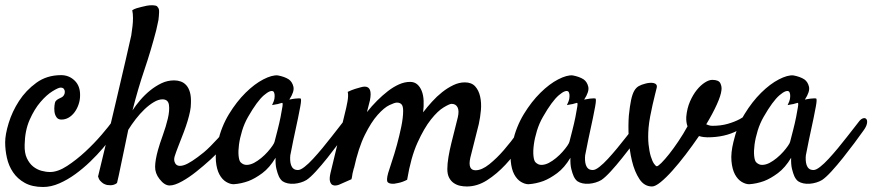

<svg xmlns="http://www.w3.org/2000/svg" viewBox="-30 -706 3412 751"><path d="M166 -33.2Q196.3 -33.2 232.9 -57.1Q269.5 -81.1 304.2 -113.3Q338.9 -145.5 367.7 -179.2Q396.5 -212.9 411.1 -233.4Q419.9 -246.1 427.7 -248.5Q435.5 -251 439.5 -246.1Q443.4 -241.2 442.4 -231Q441.4 -220.7 433.6 -208Q426.8 -196.3 410.6 -174.3Q394.5 -152.3 372.6 -126.5Q350.6 -100.6 322.8 -73.7Q294.9 -46.9 264.6 -24.9Q234.4 -2.9 202.1 11.2Q169.9 25.4 138.7 25.4Q95.7 25.4 66.9 9.3Q38.1 -6.8 21 -32.2Q3.9 -57.6 -2.9 -88.4Q-9.8 -119.1 -9.8 -149.4Q-9.8 -179.7 3.9 -224.6Q17.6 -269.5 44.4 -311Q71.3 -352.5 112.3 -382.3Q153.3 -412.1 209 -412.1Q240.2 -412.1 262.2 -390.6Q284.2 -369.1 283.2 -332Q283.2 -314.5 277.3 -297.4Q271.5 -280.3 261.7 -267.1Q252 -253.9 238.8 -246.1Q225.6 -238.3 210 -238.3Q197.3 -238.3 190.9 -247.6Q184.6 -256.8 183.1 -269Q181.6 -281.2 183.1 -293Q184.6 -304.7 186.5 -308.6Q191.4 -315.4 197.3 -318.4Q203.1 -321.3 210.9 -325.2Q216.8 -328.1 220.2 -334Q223.6 -339.8 223.6 -346.7Q223.6 -353.5 219.7 -358.4Q215.8 -363.3 207 -363.3Q198.2 -363.3 175.3 -349.1Q152.3 -335 128.4 -307.1Q104.5 -279.3 85.9 -237.3Q67.4 -195.3 66.4 -139.6Q65.4 -107.4 75.2 -86.9Q85 -66.4 99.6 -54.7Q114.3 -43 131.8 -38.1Q149.4 -33.2 166 -33.2Z M867.2 -214.8Q874 -222.7 881.3 -223.1Q888.7 -223.6 893.1 -219.2Q897.5 -214.8 897 -206.1Q896.5 -197.3 888.7 -186.5Q870.1 -161.1 845.7 -134.3Q821.3 -107.4 793.5 -82Q765.6 -56.6 737.3 -34.2Q709 -11.7 682.6 2.9Q653.3 19.5 633.3 19.5Q613.3 19.5 593.8 -5.9Q576.2 -28.3 576.7 -54.2Q577.1 -80.1 587.9 -119.1Q594.7 -143.6 606.9 -177.2Q619.1 -210.9 626.5 -242.2Q633.8 -273.4 630.9 -295.4Q627.9 -317.4 605.5 -317.4Q589.8 -317.4 571.8 -306.6Q553.7 -295.9 535.6 -278.8Q517.6 -261.7 501 -240.2Q484.4 -218.8 471.7 -198.2Q463.9 -160.2 456.1 -123Q449.2 -91.8 441.9 -55.2Q434.6 -18.6 427.7 9.8Q421.9 14.6 415 16.6Q408.2 18.6 402.3 18.6Q395.5 18.6 388.7 17.6Q380.9 15.6 374 11.7Q368.2 7.8 362.3 1.5Q356.4 -4.9 353.5 -15.6Q397.5 -196.3 422.9 -305.7Q448.2 -415 461.9 -472.7Q477.5 -541 483.4 -567.4Q486.3 -585.9 488.3 -603.5Q490.2 -619.1 490.2 -635.7Q490.2 -652.3 487.3 -666Q495.1 -670.9 504.4 -673.8Q513.7 -676.8 522.5 -678.7Q533.2 -681.6 543.9 -683.6Q554.7 -685.5 563.5 -685.5Q571.3 -685.5 578.1 -684.1Q585 -682.6 586.9 -677.7Q592.8 -672.9 592.3 -658.2Q591.8 -643.6 589.8 -627.9Q585.9 -609.4 581.1 -587.9Q560.5 -508.8 535.2 -434.1Q509.8 -359.4 488.3 -274.4Q501 -293.9 518.6 -314.5Q536.1 -335 557.1 -352.1Q578.1 -369.1 601.6 -380.4Q625 -391.6 651.4 -391.6Q665 -391.6 677.2 -387.2Q689.5 -382.8 698.7 -372.6Q708 -362.3 712.9 -345.2Q717.8 -328.1 716.8 -302.7Q716.8 -287.1 713.4 -270.5Q710 -253.9 704.1 -233.9Q698.2 -213.9 689 -189.5Q679.7 -165 667 -132.8Q658.2 -110.4 653.3 -94.7Q648.4 -79.1 655.3 -67.4Q664.1 -51.8 689.9 -60.1Q715.8 -68.4 767.6 -110.4Q779.3 -120.1 793.9 -134.8Q808.6 -149.4 822.3 -164.6Q835.9 -179.7 847.7 -193.4Q859.4 -207 867.2 -214.8Z M1330.1 -194.3Q1316.4 -174.8 1294.9 -146Q1273.4 -117.2 1250.5 -88.4Q1227.5 -59.6 1205.6 -35.6Q1183.6 -11.7 1168.9 -2Q1159.2 3.9 1146.5 7.8Q1133.8 11.7 1120.6 12.7Q1107.4 13.7 1095.7 11.2Q1084 8.8 1075.2 2.9Q1066.4 -3.9 1060.5 -16.6Q1055.7 -27.3 1051.3 -44.9Q1046.9 -62.5 1047.9 -88.9Q1024.4 -49.8 996.1 -28.8Q967.8 -7.8 942.4 2Q913.1 12.7 883.8 14.6Q870.1 14.6 854.5 5.4Q838.9 -3.9 828.1 -23.9Q817.4 -43.9 814.5 -75.7Q811.5 -107.4 822.3 -151.4Q835.9 -210.9 865.7 -259.8Q895.5 -308.6 930.7 -343.3Q965.8 -377.9 1000 -395.5Q1034.2 -413.1 1056.6 -411.1Q1083 -406.2 1099.6 -395.5Q1113.3 -385.7 1117.7 -366.7Q1122.1 -347.7 1101.6 -316.4Q1115.2 -319.3 1124.5 -320.3Q1133.8 -321.3 1138.7 -321.3Q1144.5 -321.3 1146.5 -320.3Q1147.5 -318.4 1147.5 -312Q1147.5 -305.7 1144.5 -289.1Q1141.6 -272.5 1135.7 -244.1Q1129.9 -215.8 1120.1 -170.9Q1118.2 -162.1 1116.7 -154.8Q1115.2 -147.5 1113.8 -140.1Q1112.3 -132.8 1110.4 -123Q1108.4 -113.3 1105.5 -98.6Q1104.5 -89.8 1105 -79.6Q1105.5 -69.3 1108.4 -60.5Q1111.3 -51.8 1117.7 -46.4Q1124 -41 1135.7 -41Q1145.5 -41 1161.1 -53.2Q1176.8 -65.4 1194.3 -84.5Q1211.9 -103.5 1231 -126.5Q1250 -149.4 1266.6 -170.9Q1283.2 -192.4 1296.4 -209Q1309.6 -225.6 1315.4 -233.4Q1323.2 -242.2 1331.1 -243.7Q1338.9 -245.1 1342.8 -239.3Q1346.7 -233.4 1344.2 -221.7Q1341.8 -210 1330.1 -194.3ZM1043.9 -151.4Q1048.8 -170.9 1055.7 -197.3Q1062.5 -223.6 1067.4 -248Q1072.3 -272.5 1074.7 -288.6Q1077.1 -304.7 1073.2 -303.7Q1068.4 -302.7 1062.5 -300.8Q1057.6 -298.8 1049.8 -297.9Q1042 -296.9 1034.2 -294.9Q1042 -310.5 1043.5 -320.8Q1044.9 -331.1 1043.9 -336.9Q1043 -343.8 1040 -347.7Q1029.3 -356.4 1002.4 -333.5Q975.6 -310.5 940.4 -249Q925.8 -223.6 917 -194.8Q908.2 -166 904.8 -140.6Q901.4 -115.2 903.3 -96.2Q905.3 -77.1 911.1 -71.3Q921.9 -60.5 935.5 -61Q949.2 -61.5 963.4 -68.8Q977.5 -76.2 991.7 -87.9Q1005.9 -99.6 1017.1 -112.3Q1028.3 -125 1035.6 -135.7Q1043 -146.5 1043.9 -151.4Z M1719.7 -44.9Q1719.7 -65.4 1724.1 -91.8Q1728.5 -118.2 1735.4 -146Q1742.2 -173.8 1749 -200.2Q1755.9 -226.6 1760.7 -247.1Q1766.6 -272.5 1759.8 -286.1Q1752.9 -299.8 1736.3 -299.8Q1728.5 -299.8 1705.6 -286.1Q1682.6 -272.5 1655.8 -238.8Q1628.9 -205.1 1603 -147.9Q1577.1 -90.8 1562.5 -2.9Q1543.9 6.8 1527.3 9.8Q1518.6 11.7 1511.7 12.7Q1492.2 13.7 1486.3 6.3Q1480.5 -1 1488.3 -29.3Q1492.2 -43 1502.4 -73.2Q1512.7 -103.5 1522.5 -139.2Q1532.2 -174.8 1539.6 -210.4Q1546.9 -246.1 1546.9 -272.5Q1546.9 -291 1540.5 -297.9Q1534.2 -304.7 1522.5 -304.7Q1513.7 -304.7 1493.2 -294.9Q1472.7 -285.2 1447.3 -256.8Q1421.9 -228.5 1397 -178.2Q1372.1 -127.9 1354.5 -47.9V-49.8Q1352.5 -42 1350.6 -34.2Q1348.6 -27.3 1347.7 -19.5Q1346.7 -11.7 1344.7 -4.9L1295.9 16.6Q1291 18.6 1283.7 19.5Q1276.4 20.5 1270 17.1Q1263.7 13.7 1260.7 2.9Q1257.8 -7.8 1262.7 -29.3L1324.2 -284.2Q1327.1 -296.9 1329.1 -308.6Q1331.1 -319.3 1331.5 -329.6Q1332 -339.8 1330.1 -346.7Q1346.7 -354.5 1359.4 -358.4Q1372.1 -362.3 1379.9 -364.3Q1389.6 -367.2 1396.5 -367.2Q1427.7 -367.2 1417 -313.5Q1413.1 -297.9 1405.3 -267.6Q1423.8 -291 1444.8 -312Q1465.8 -333 1487.3 -349.6Q1508.8 -366.2 1530.8 -376Q1552.7 -385.7 1574.2 -385.7Q1590.8 -385.7 1602.1 -376Q1613.3 -366.2 1619.6 -350.1Q1626 -334 1627 -312Q1627.9 -290 1625 -266.6Q1640.6 -287.1 1659.7 -308.1Q1678.7 -329.1 1699.7 -345.7Q1720.7 -362.3 1743.2 -373Q1765.6 -383.8 1788.1 -383.8Q1814.5 -383.8 1828.6 -368.2Q1842.8 -352.5 1848.1 -328.1Q1853.5 -303.7 1851.1 -275.4Q1848.6 -247.1 1842.8 -220.7L1809.6 -88.9Q1798.8 -40 1830.1 -40Q1854.5 -40 1883.8 -63.5Q1913.1 -86.9 1940.9 -119.1Q1968.8 -151.4 1993.2 -185.5Q2017.6 -219.7 2034.2 -240.2Q2040 -247.1 2046.4 -248Q2052.7 -249 2057.1 -245.6Q2061.5 -242.2 2062 -234.4Q2062.5 -226.6 2056.6 -214.8Q2037.1 -180.7 2008.8 -139.2Q1980.5 -97.7 1946.8 -61.5Q1913.1 -25.4 1875 -1Q1836.9 23.4 1795.9 23.4Q1782.2 23.4 1769 20.5Q1755.9 17.6 1744.6 9.8Q1733.4 2 1726.6 -11.2Q1719.7 -24.4 1719.7 -44.9Z M2483.4 -194.3Q2469.7 -174.8 2448.2 -146Q2426.8 -117.2 2403.8 -88.4Q2380.9 -59.6 2358.9 -35.6Q2336.9 -11.7 2322.3 -2Q2312.5 3.9 2299.8 7.8Q2287.1 11.7 2273.9 12.7Q2260.7 13.7 2249 11.2Q2237.3 8.8 2228.5 2.9Q2219.7 -3.9 2213.9 -16.6Q2209 -27.3 2204.6 -44.9Q2200.2 -62.5 2201.2 -88.9Q2177.7 -49.8 2149.4 -28.8Q2121.1 -7.8 2095.7 2Q2066.4 12.7 2037.1 14.6Q2023.4 14.6 2007.8 5.4Q1992.2 -3.9 1981.4 -23.9Q1970.7 -43.9 1967.8 -75.7Q1964.8 -107.4 1975.6 -151.4Q1989.3 -210.9 2019 -259.8Q2048.8 -308.6 2084 -343.3Q2119.1 -377.9 2153.3 -395.5Q2187.5 -413.1 2210 -411.1Q2236.3 -406.2 2252.9 -395.5Q2266.6 -385.7 2271 -366.7Q2275.4 -347.7 2254.9 -316.4Q2268.6 -319.3 2277.8 -320.3Q2287.1 -321.3 2292 -321.3Q2297.9 -321.3 2299.8 -320.3Q2300.8 -318.4 2300.8 -312Q2300.8 -305.7 2297.9 -289.1Q2294.9 -272.5 2289.1 -244.1Q2283.2 -215.8 2273.4 -170.9Q2271.5 -162.1 2270 -154.8Q2268.6 -147.5 2267.1 -140.1Q2265.6 -132.8 2263.7 -123Q2261.7 -113.3 2258.8 -98.6Q2257.8 -89.8 2258.3 -79.6Q2258.8 -69.3 2261.7 -60.5Q2264.6 -51.8 2271 -46.4Q2277.3 -41 2289.1 -41Q2298.8 -41 2314.5 -53.2Q2330.1 -65.4 2347.7 -84.5Q2365.2 -103.5 2384.3 -126.5Q2403.3 -149.4 2419.9 -170.9Q2436.5 -192.4 2449.7 -209Q2462.9 -225.6 2468.8 -233.4Q2476.6 -242.2 2484.4 -243.7Q2492.2 -245.1 2496.1 -239.3Q2500 -233.4 2497.6 -221.7Q2495.1 -210 2483.4 -194.3ZM2197.3 -151.4Q2202.1 -170.9 2209 -197.3Q2215.8 -223.6 2220.7 -248Q2225.6 -272.5 2228 -288.6Q2230.5 -304.7 2226.6 -303.7Q2221.7 -302.7 2215.8 -300.8Q2210.9 -298.8 2203.1 -297.9Q2195.3 -296.9 2187.5 -294.9Q2195.3 -310.5 2196.8 -320.8Q2198.2 -331.1 2197.3 -336.9Q2196.3 -343.8 2193.4 -347.7Q2182.6 -356.4 2155.8 -333.5Q2128.9 -310.5 2093.8 -249Q2079.1 -223.6 2070.3 -194.8Q2061.5 -166 2058.1 -140.6Q2054.7 -115.2 2056.6 -96.2Q2058.6 -77.1 2064.5 -71.3Q2075.2 -60.5 2088.9 -61Q2102.5 -61.5 2116.7 -68.8Q2130.9 -76.2 2145 -87.9Q2159.2 -99.6 2170.4 -112.3Q2181.6 -125 2189 -135.7Q2196.3 -146.5 2197.3 -151.4Z M2704.1 -173.8Q2678.7 -136.7 2651.9 -101.6Q2625 -66.4 2600.1 -38.6Q2575.2 -10.7 2554.2 6.3Q2533.2 23.4 2520.5 23.4Q2490.2 23.4 2471.2 -5.4Q2452.1 -34.2 2441.9 -76.7Q2431.6 -119.1 2429.2 -167.5Q2426.8 -215.8 2429.7 -253.9Q2433.6 -292 2438.5 -314.9Q2443.4 -337.9 2450.7 -350.6Q2458 -363.3 2468.3 -369.1Q2478.5 -375 2494.1 -378.9Q2501 -380.9 2509.8 -381.8Q2518.6 -382.8 2525.9 -381.3Q2533.2 -379.9 2537.1 -375Q2541 -370.1 2538.1 -360.4Q2536.1 -351.6 2531.7 -334.5Q2527.3 -317.4 2522.5 -295.9Q2517.6 -274.4 2513.2 -251Q2508.8 -227.5 2506.8 -206.1Q2503.9 -168.9 2506.8 -141.1Q2509.8 -113.3 2515.6 -94.2Q2521.5 -75.2 2528.3 -65.4Q2535.2 -55.7 2539.1 -55.7Q2543.9 -55.7 2557.1 -68.8Q2570.3 -82 2587.4 -103.5Q2604.5 -125 2623.5 -153.3Q2642.6 -181.6 2659.2 -211.9Q2653.3 -227.5 2654.3 -249Q2657.2 -282.2 2668.9 -309.1Q2680.7 -335.9 2695.8 -354.5Q2710.9 -373 2727.1 -383.3Q2743.2 -393.6 2755.9 -393.6Q2781.2 -393.6 2787.6 -380.4Q2793.9 -367.2 2792 -353.5Q2790 -333 2773.9 -297.4Q2757.8 -261.7 2732.4 -219.7Q2737.3 -217.8 2743.2 -215.8Q2749 -213.9 2756.8 -213.9Q2790 -213.9 2816.9 -221.7Q2843.8 -229.5 2863.8 -240.2Q2883.8 -251 2897.9 -263.2Q2912.1 -275.4 2920.9 -283.2Q2926.8 -289.1 2932.6 -289.1Q2938.5 -289.1 2942.4 -286.1Q2946.3 -283.2 2946.3 -277.3Q2946.3 -271.5 2940.4 -264.6Q2905.3 -221.7 2855 -195.3Q2804.7 -168.9 2737.3 -168.9Q2731.4 -168.9 2722.7 -169.9Q2713.9 -170.9 2704.1 -173.8Z M3346.7 -194.3Q3333 -174.8 3311.5 -146Q3290 -117.2 3267.1 -88.4Q3244.1 -59.6 3222.2 -35.6Q3200.2 -11.7 3185.5 -2Q3175.8 3.9 3163.1 7.8Q3150.4 11.7 3137.2 12.7Q3124 13.7 3112.3 11.2Q3100.6 8.8 3091.8 2.9Q3083 -3.9 3077.1 -16.6Q3072.3 -27.3 3067.9 -44.9Q3063.5 -62.5 3064.5 -88.9Q3041 -49.8 3012.7 -28.8Q2984.4 -7.8 2959 2Q2929.7 12.7 2900.4 14.6Q2886.7 14.6 2871.1 5.4Q2855.5 -3.9 2844.7 -23.9Q2834 -43.9 2831.1 -75.7Q2828.1 -107.4 2838.9 -151.4Q2852.5 -210.9 2882.3 -259.8Q2912.1 -308.6 2947.3 -343.3Q2982.4 -377.9 3016.6 -395.5Q3050.8 -413.1 3073.2 -411.1Q3099.6 -406.2 3116.2 -395.5Q3129.9 -385.7 3134.3 -366.7Q3138.7 -347.7 3118.2 -316.4Q3131.8 -319.3 3141.1 -320.3Q3150.4 -321.3 3155.3 -321.3Q3161.1 -321.3 3163.1 -320.3Q3164.1 -318.4 3164.1 -312Q3164.1 -305.7 3161.1 -289.1Q3158.2 -272.5 3152.3 -244.1Q3146.5 -215.8 3136.7 -170.9Q3134.8 -162.1 3133.3 -154.8Q3131.8 -147.5 3130.4 -140.1Q3128.9 -132.8 3127 -123Q3125 -113.3 3122.1 -98.6Q3121.1 -89.8 3121.6 -79.6Q3122.1 -69.3 3125 -60.5Q3127.9 -51.8 3134.3 -46.4Q3140.6 -41 3152.3 -41Q3162.1 -41 3177.7 -53.2Q3193.4 -65.4 3210.9 -84.5Q3228.5 -103.5 3247.6 -126.5Q3266.6 -149.4 3283.2 -170.9Q3299.8 -192.4 3313 -209Q3326.2 -225.6 3332 -233.4Q3339.8 -242.2 3347.7 -243.7Q3355.5 -245.1 3359.4 -239.3Q3363.3 -233.4 3360.8 -221.7Q3358.4 -210 3346.7 -194.3ZM3060.5 -151.4Q3065.4 -170.9 3072.3 -197.3Q3079.1 -223.6 3084 -248Q3088.9 -272.5 3091.3 -288.6Q3093.8 -304.7 3089.8 -303.7Q3085 -302.7 3079.1 -300.8Q3074.2 -298.8 3066.4 -297.9Q3058.6 -296.9 3050.8 -294.9Q3058.6 -310.5 3060.1 -320.8Q3061.5 -331.1 3060.5 -336.9Q3059.6 -343.8 3056.6 -347.7Q3045.9 -356.4 3019 -333.5Q2992.2 -310.5 2957 -249Q2942.4 -223.6 2933.6 -194.8Q2924.8 -166 2921.4 -140.6Q2918 -115.2 2919.9 -96.2Q2921.9 -77.1 2927.7 -71.3Q2938.5 -60.5 2952.1 -61Q2965.8 -61.5 2980 -68.8Q2994.1 -76.2 3008.3 -87.9Q3022.5 -99.6 3033.7 -112.3Q3044.9 -125 3052.2 -135.7Q3059.6 -146.5 3060.5 -151.4Z"/></svg>

Font: Satisfy
Style: Regular
Weight: 400
Designer: Font Diner, Inc
Foundry: Font Diner, Inc
Version: Version 1.001